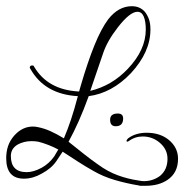

<svg xmlns="http://www.w3.org/2000/svg" viewBox="-47 -560 615 619"><path d="M411 39Q409 39 406 39Q403 39 401 38Q359 31 322 20Q285 9 254 -9Q229 -23 205 -38.5Q181 -54 155 -71L135 -41Q119 -17 87 0Q59 16 30 16Q-27 16 -27 -50Q-27 -71 -21 -89Q-15 -107 -1 -123Q25 -152 59 -152Q64 -152 67.5 -151.5Q71 -151 76 -150Q96 -146 116 -137Q136 -128 159 -114Q171 -142 182 -175Q193 -208 204 -250Q97 -256 51 -338Q49 -340 49 -342Q49 -349 57 -349Q62 -349 63 -345Q107 -270 208 -265L214 -286Q236 -361 257.5 -414Q279 -467 302 -498Q335 -540 378 -540Q404 -540 420 -522Q428 -512 433 -498.5Q438 -485 438 -465Q438 -392 375 -324Q314 -260 239 -250Q223 -206 207 -170Q191 -134 174 -103L223 -64Q247 -45 270 -29Q300 -7 332.5 5Q365 17 400 22Q405 23 409 23.5Q413 24 417 24Q446 24 469 7Q493 -13 493 -48Q493 -78 469 -99Q445 -120 413 -120Q388 -120 368 -105L363 -103Q361 -103 361 -106Q361 -109 366 -114Q390 -132 426 -132Q468 -132 496 -110Q527 -85 527 -48Q527 -3 493 20Q465 39 422 39ZM244 -267Q314 -284 365 -338Q423 -399 423 -465Q423 -491 416.5 -506.5Q410 -522 396 -522Q372 -522 333 -472Q298 -427 285 -387ZM39 -5Q61 -5 87 -19Q111 -32 128 -56Q130 -60 133.5 -65.5Q137 -71 141 -78Q111 -94 77 -103Q72 -104 66.5 -104.5Q61 -105 55 -105Q30 -105 10 -94Q-12 -81 -12 -57Q-12 -5 39 -5ZM326 -153Q308 -153 308 -174Q308 -194 333 -194Q350 -194 350 -178Q350 -153 326 -153Z"/></svg>

Font: Puppies Play
Style: Regular
Weight: 400
Designer: Robert E. Leuschke
Foundry: Robert E. Leuschke
Version: Version 1.010; ttfautohint (v1.8.3)